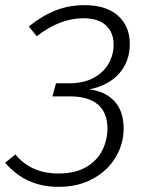

<svg xmlns="http://www.w3.org/2000/svg" viewBox="-24 -716 562 747"><path d="M481 -545Q481 -478 440.5 -431Q400 -384 323 -368Q383 -362 420 -323.5Q457 -285 457 -216Q457 -157 426.5 -105Q396 -53 338.5 -21Q281 11 203 11Q76 11 -4 -83L36 -115Q97 -41 203 -41Q270 -41 313 -67Q356 -93 375 -133Q394 -173 394 -217Q394 -278 356 -310Q318 -342 244 -341H180L194 -392H246Q301 -392 340 -413Q379 -434 398.5 -468.5Q418 -503 418 -542Q418 -590 388 -617.5Q358 -645 300 -645Q209 -645 119 -575L88 -613Q140 -655 192.5 -675.5Q245 -696 305 -696Q389 -696 435 -655Q481 -614 481 -545Z"/></svg>

Font: FiraGO Light
Style: Italic
Weight: 300
Italic angle: -8°
Designer: bBox Type GmbH
Foundry: bBox Type GmbH
Version: Version 1.001